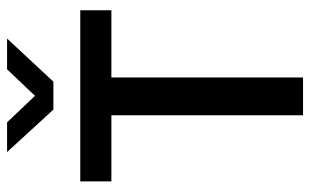

<svg xmlns="http://www.w3.org/2000/svg" viewBox="-187 -690 877 543"><g transform="rotate(-90 251.5 -418.5)"><path d="M494 -630V-542H304V0H197V-542H10V-630ZM292 -706H213L93 -837H177L252 -758L327 -837H414Z"/></g></svg>

Font: Mukta Malar Medium
Style: Regular
Weight: 500
Designer: Aadarsh Rajan, Girish Dalvi, Yashodeep Gholap
Foundry: Ek Type
Version: Version 2.538;PS 1.000;hotconv 16.6.51;makeotf.lib2.5.65220;